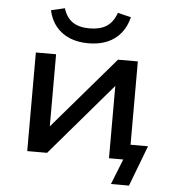

<svg xmlns="http://www.w3.org/2000/svg" viewBox="-58 -783 856 964"><g transform="rotate(5 370.5 -301.5)"><path d="M537 128 588 0H517V-77H706L628 128ZM104 0V-497H206V-130H203L518 -497H618V0H516V-368H519L204 0ZM362 -566Q309 -566 268 -583Q227 -600 199.5 -633Q172 -666 161 -715L230 -731Q244 -685 276 -663Q308 -641 362 -641Q414 -641 447 -662Q480 -683 497 -731L564 -715Q552 -666 524.5 -633Q497 -600 456.5 -583Q416 -566 362 -566Z"/></g></svg>

Font: Nunito Sans 7pt SemiExpanded Medium
Style: Regular
Weight: 500
Width: 6
Designer: Vernon Adams
Foundry: Vernon Adams
Version: Version 3.101;gftools[0.9.27]